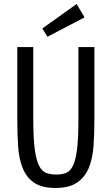

<svg xmlns="http://www.w3.org/2000/svg" viewBox="-20 -920 550 950"><path d="M65.6 -687.2V-329.6Q65.6 -256.8 69.8 -194.8Q74 -132.8 92.7 -87Q111.4 -41.2 149.5 -15.6Q187.6 10 254.6 10Q323 10 362 -17.1Q401 -44.2 419.7 -90.2Q438.4 -136.2 442.7 -197.5Q447 -258.8 447 -327.4V-687.2H368V-327.4Q368 -236.2 361.4 -182.4Q354.8 -128.6 341.1 -100.4Q327.4 -72.2 306.7 -64.3Q286 -56.4 258 -56.4Q229 -56.4 207.9 -64.7Q186.8 -73 172.7 -101.4Q158.6 -129.8 151.6 -184.3Q144.6 -238.8 144.6 -331V-687.2ZM214.8 -738.2 398.4 -834 359.2 -900.2 189.4 -779Z"/></svg>

Font: Secuela Light
Style: Regular
Weight: 300
Designer: Fernando Haro
Foundry: deFharo
Version: Version 1.708